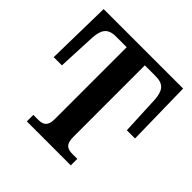

<svg xmlns="http://www.w3.org/2000/svg" viewBox="-185 -870 1025 1025"><g transform="rotate(45 328.0 -357.0)"><path d="M162 0H494V-49H459C424 -49 396 -57 396 -116V-657H478C540 -657 559 -626 563 -563L573 -344H635L628 -714H28L21 -344H83L93 -563C97 -625 116 -657 178 -657H259V-115C259 -57 231 -49 196 -49H162Z"/></g></svg>

Font: Noto Serif Semi
Style: Regular
Weight: 600
Designer: Monotype Design Team
Foundry: Monotype Imaging Inc.
Version: Version 1.002